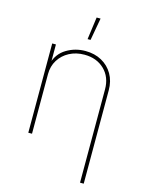

<svg xmlns="http://www.w3.org/2000/svg" viewBox="-139 -837 852 1124"><g transform="rotate(15 287.0 -275.5)"><path d="M113.8 -361.3V0H91.3V-541H113.8V-423.8H107.9Q125.5 -486.3 177.5 -517.6Q229.5 -548.8 291.5 -548.8Q347.7 -548.8 390.4 -525.1Q433.1 -501.5 457.5 -459.5Q481.9 -417.5 481.9 -361.3V204.1H459.5V-361.3Q459.5 -435.5 412.6 -481Q365.7 -526.4 291.5 -526.4Q240.7 -526.4 200.4 -505.1Q160.2 -483.9 137 -446.5Q113.8 -409.2 113.8 -361.3ZM284.7 -619.1 303.2 -754.9H327.1L302.7 -619.1Z"/></g></svg>

Font: Inter 17pt Thin
Style: Regular
Weight: 250
Version: Version 4.001;git-66647c0bb